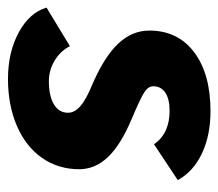

<svg xmlns="http://www.w3.org/2000/svg" viewBox="-58 -496 560 493"><g transform="rotate(90 222.5 -250.0)"><path d="M-4 -89 95 -149Q108 -124 132.5 -109.5Q157 -95 185 -95Q223 -95 244.5 -108Q266 -121 266 -144Q266 -161 249.5 -175.5Q233 -190 197 -205Q124 -236 89.5 -272Q55 -308 55 -353Q55 -426 110.5 -468Q166 -510 262 -510Q324 -510 370.5 -488Q417 -466 439 -426L347 -365Q319 -405 261 -405Q231 -405 214.5 -394Q198 -383 198 -363Q198 -350 213.5 -340Q229 -330 281 -308Q348 -280 379.5 -247Q411 -214 411 -173Q411 -119 382 -77.5Q353 -36 300 -13Q247 10 179 10Q111 10 60 -17.5Q9 -45 -4 -89Z"/></g></svg>

Font: Sarabun ExtraBold
Style: Italic
Weight: 800
Italic angle: -10°
Designer: Suppakit Chalermlarp | Katatrad Co.,Ltd.
Foundry: Cadson Demak Co.,Ltd.
Version: Version 1.000; ttfautohint (v1.6)